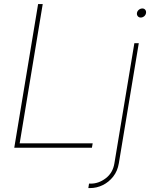

<svg xmlns="http://www.w3.org/2000/svg" viewBox="-20 -748 760 972"><path d="M52.2 0 172.9 -727.5H196.3L79.6 -22.5H449.2L445.3 0ZM660.2 -529.3H682.6L581.5 79.1Q575.2 117.7 553.2 145.8Q531.2 173.8 500.5 189Q469.7 204.1 436 204.1H427.2L430.7 181.6H439.5Q480 181.6 515.6 154.3Q551.3 127 559.1 79.1ZM692.4 -659.2Q683.1 -659.2 677.5 -666Q671.9 -672.9 673.3 -682.1Q674.8 -691.9 682.9 -698.5Q690.9 -705.1 700.7 -705.1Q710 -705.1 715.3 -698.5Q720.7 -691.9 719.2 -682.1Q717.8 -672.4 710 -665.8Q702.1 -659.2 692.4 -659.2Z"/></svg>

Font: Inter 24pt Thin
Style: Italic
Weight: 250
Italic angle: -9.3988°
Version: Version 4.001;git-66647c0bb